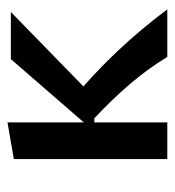

<svg xmlns="http://www.w3.org/2000/svg" viewBox="3 -470 467 513"><g transform="rotate(-90 236.5 -213.5)"><path d="M341 0Q308 -54 267 -101.5Q226 -149 177 -195H159V-215L335 -418H461L226 -189V-255Q294 -199 354.5 -135Q415 -71 468 0ZM68 0V-410L166 -427V0Z"/></g></svg>

Font: Ysabeau Infant SemiBold
Style: Regular
Weight: 600
Designer: Christian Thalmann (Catharsis Fonts)
Version: Version 2.002; featfreeze: ss01,ss02,lnum